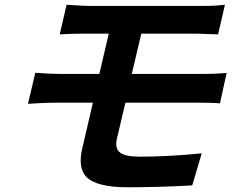

<svg xmlns="http://www.w3.org/2000/svg" viewBox="-20 -755 1040 810"><path d="M473 -169Q464 -128 487 -111Q509 -94 570 -94Q688 -94 831 -108L791 27Q659 35 517 35Q387 35 344 -9Q308 -47 327 -129L372 -322H209Q175 -322 98 -317L129 -448Q197 -443 236 -443H399L439 -613H330Q277 -613 232 -610L261 -735Q333 -730 357 -730H838Q890 -730 929 -735L900 -610L811 -613H576L536 -443H838Q883 -443 936 -447L908 -319Q881 -322 814 -322H509Z"/></svg>

Font: KaiGen Gothic CN Bold
Style: Bold
Weight: 700
Designer: Ryoko NISHIZUKA  (kana & ideographs); Paul D. Hunt (Latin, Greek & Cyrillic); Wenlong ZHANG  (bopomofo); Sandoll Communi
Foundry: Adobe Systems Incorporated
Version: Version 1.002.20150501